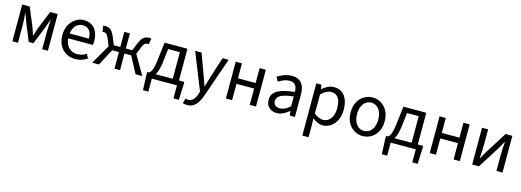

<svg xmlns="http://www.w3.org/2000/svg" viewBox="-3 -1371 6653 2453"><g transform="rotate(15 3323.5 -144.0)"><path d="M81.9 0V-486H181.1L274.9 -260.4Q286.2 -231.9 296.8 -202.7Q307.3 -173.6 316.3 -139.7H320.3Q330.6 -173.6 340.4 -202.7Q350.2 -231.9 360.6 -260.4L451.8 -486H551.6V0H476.2V-218.4Q476.2 -240.7 477.6 -270.3Q479 -299.9 480.9 -331Q482.9 -362.2 485.1 -387.7H481.1Q471.1 -357.1 459.7 -326Q448.3 -294.8 437.3 -267.1L347.9 -45.5H285.7L195 -267.1Q185 -294.8 173.6 -326Q162.1 -357.1 151.1 -387.7H147.1Q149.4 -362.2 151.6 -331Q153.8 -299.9 154.9 -270.3Q156.1 -240.7 156.1 -218.4V0Z M912.4 12Q846.8 12 793.7 -18.3Q740.5 -48.6 709.4 -105.5Q678.4 -162.5 678.4 -242.9Q678.4 -322.1 710.1 -379.2Q741.7 -436.4 791.8 -467.2Q841.8 -498 897.9 -498Q960.3 -498 1003.5 -469.7Q1046.8 -441.5 1069.1 -390.3Q1091.4 -339.2 1091.4 -270Q1091.4 -257.5 1090.5 -245.2Q1089.6 -232.9 1086.9 -220.8H737.3V-285.6H1017.2Q1017.2 -356.4 986.7 -393.9Q956.1 -431.3 899.1 -431.3Q865.7 -431.3 834 -412.7Q802.3 -394 781.5 -352.8Q760.7 -311.5 760.7 -243.7Q760.7 -181.8 782.4 -139.9Q804.2 -98 841.1 -76.6Q877.9 -55.3 921.7 -55.3Q957.2 -55.3 987.4 -65Q1017.7 -74.8 1042.7 -91.6L1072.6 -37.7Q1041.3 -16 1001.7 -2Q962.1 12 912.4 12Z M1137.8 0 1286 -254.7 1247.2 -351.5Q1230.8 -392 1214.9 -403.9Q1198.9 -415.7 1180.8 -415.7Q1175.8 -415.7 1172.7 -415.4Q1169.6 -415 1164.6 -413L1149.9 -490.1Q1162 -495.6 1178.8 -495.6Q1217.7 -495.6 1247.8 -474.6Q1277.8 -453.6 1302.6 -394.1L1347.2 -286.1H1432.4V-486.1H1506V-286.1H1591.2L1635.7 -394.1Q1660.9 -453.6 1691.3 -474.6Q1721.6 -495.6 1759.6 -495.6Q1776.4 -495.6 1788.4 -490.1L1773.8 -413Q1769.8 -415 1766.2 -415.4Q1762.6 -415.7 1757.6 -415.7Q1740 -415.7 1723.8 -403.9Q1707.6 -392 1691.1 -351.5L1652.3 -254.7L1800.5 0H1711.3L1594.4 -219.1H1506V0H1432.4V-219.1H1343.9L1227 0Z M1926.7 0V172H1855.8L1847.4 -14.9V-67H2338V-14.9L2329.6 172H2258.7V0ZM2185.2 -24.7V-419.1H2030.2L2011.3 -254.8Q2003.7 -187.5 1991.2 -143.3Q1978.6 -99.1 1962.5 -73.3Q1946.3 -47.5 1927.7 -35Q1909.2 -22.6 1889.7 -18.8L1871.3 -67Q1884.8 -74.3 1896.8 -92Q1908.8 -109.7 1919.4 -151.1Q1929.9 -192.4 1939.2 -270.8L1965 -486.1H2267.4V-24.7Z M2447.3 209.5Q2430.5 209.5 2416.3 206.5Q2402.2 203.5 2390.2 198.8L2407.6 134.7Q2417.1 137.7 2426.1 139.5Q2435.1 141.2 2443.4 141.2Q2484.7 141.2 2511.6 111.4Q2538.4 81.6 2553 36.9L2564.1 1L2369 -486.1H2453.8L2553 -217Q2564.6 -185.5 2576.7 -149.9Q2588.8 -114.3 2600.3 -80H2604.3Q2614.9 -113.5 2625.2 -149.2Q2635.6 -184.8 2645.2 -217L2731.8 -486.1H2812.4L2629.3 40Q2612.1 88.1 2588.3 126.5Q2564.5 165 2530.2 187.2Q2496 209.5 2447.3 209.5Z M2906 0V-486.1H2988.3V-288.8H3221.9V-486.1H3304.2V0H3221.9V-215.9H2988.3V0Z M3580.3 12Q3539.6 12 3507.2 -4.3Q3474.8 -20.5 3456.1 -51.5Q3437.4 -82.4 3437.4 -126.2Q3437.4 -208 3509.4 -250.2Q3581.4 -292.3 3736.7 -309Q3736.5 -339.5 3728 -367Q3719.5 -394.6 3697.5 -411.7Q3675.4 -428.9 3635.9 -428.9Q3594.1 -428.9 3557.1 -413.4Q3520 -397.9 3490.9 -379L3459 -435.4Q3481.3 -450.4 3511 -464.9Q3540.7 -479.4 3575.9 -488.7Q3611.1 -498 3650.1 -498Q3709.2 -498 3746.4 -473.3Q3783.6 -448.6 3801.2 -403.6Q3818.8 -358.6 3818.8 -297.7V0H3750.5L3744.1 -57.9H3740.8Q3705.7 -29.1 3665.8 -8.5Q3625.9 12 3580.3 12ZM3603.2 -56.5Q3638.6 -56.5 3670.1 -72.3Q3701.6 -88.1 3736.7 -118.9V-249.9Q3655 -240.4 3607.3 -224.5Q3559.6 -208.6 3539 -185.6Q3518.5 -162.7 3518.5 -131.5Q3518.5 -91.2 3543.3 -73.8Q3568.1 -56.5 3603.2 -56.5Z M3972 205.1V-486.1H4040L4046.9 -430H4049.6Q4082.7 -457.9 4122.6 -478Q4162.6 -498.1 4204.6 -498.1Q4267.4 -498.1 4310.3 -467.5Q4353.1 -437 4375.2 -381.3Q4397.3 -325.5 4397.3 -250.4Q4397.3 -167.6 4367.7 -109Q4338 -50.4 4290.2 -19.2Q4242.3 12 4186.8 12Q4153.9 12 4119.7 -2.9Q4085.5 -17.8 4052.1 -44.3L4054.3 40.5V205.1ZM4172.6 -57.2Q4212.8 -57.2 4244.4 -80.3Q4275.9 -103.3 4294.1 -146.5Q4312.4 -189.7 4312.4 -249.7Q4312.4 -303.3 4299.3 -343.7Q4286.2 -384 4258.1 -406.5Q4230 -428.9 4184.2 -428.9Q4153.8 -428.9 4122 -412.3Q4090.2 -395.8 4054.3 -362.5V-107.8Q4087.6 -80.2 4118.3 -68.7Q4149 -57.2 4172.6 -57.2Z M4716.2 12Q4656.6 12 4605.1 -18.1Q4553.7 -48.1 4522.3 -105Q4490.9 -161.9 4490.9 -242.4Q4490.9 -323.5 4522.3 -380.8Q4553.7 -438 4605.1 -468Q4656.6 -498.1 4716.2 -498.1Q4775.7 -498.1 4826.9 -468Q4878 -438 4909.7 -380.8Q4941.4 -323.5 4941.4 -242.4Q4941.4 -161.9 4909.7 -105Q4878 -48.1 4826.9 -18.1Q4775.7 12 4716.2 12ZM4716.2 -56.5Q4758 -56.5 4789.8 -79.7Q4821.6 -102.9 4839 -144.8Q4856.4 -186.7 4856.4 -242.4Q4856.4 -298.1 4839 -340.3Q4821.6 -382.6 4789.8 -406.1Q4758 -429.6 4716.2 -429.6Q4674.4 -429.6 4642.9 -406.1Q4611.4 -382.6 4593.6 -340.3Q4575.9 -298.1 4575.9 -242.4Q4575.9 -186.7 4593.6 -144.8Q4611.4 -102.9 4642.9 -79.7Q4674.4 -56.5 4716.2 -56.5Z M5085.7 0V172H5014.8L5006.4 -14.9V-67H5497V-14.9L5488.6 172H5417.7V0ZM5344.2 -24.7V-419.1H5189.2L5170.3 -254.8Q5162.7 -187.5 5150.2 -143.3Q5137.6 -99.1 5121.5 -73.3Q5105.3 -47.5 5086.7 -35Q5068.2 -22.6 5048.7 -18.8L5030.3 -67Q5043.8 -74.3 5055.8 -92Q5067.8 -109.7 5078.4 -151.1Q5088.9 -192.4 5098.2 -270.8L5124 -486.1H5426.4V-24.7Z M5602 0V-486.1H5684.3V-288.8H5917.9V-486.1H6000.2V0H5917.9V-215.9H5684.3V0Z M6163.9 0V-486H6244.2V-284.1Q6244.2 -244.1 6242 -198.9Q6239.7 -153.8 6235.9 -102.1H6239.9Q6254.3 -128.8 6271.5 -159.5Q6288.8 -190.2 6302.5 -212.2L6475.3 -486H6564.8V0H6484.5V-202.5Q6484.5 -241.3 6486.6 -286.7Q6488.8 -332.2 6492.8 -384.5H6488.8Q6475.1 -357 6457.8 -326.5Q6440.6 -296.1 6426.2 -273.1L6253.4 0Z"/></g></svg>

Font: Source Sans 3 VF
Style: Regular
Weight: 200
Designer: Paul D. Hunt
Foundry: Adobe
Version: Version 3.046;hotconv 1.0.118;makeotfexe 2.5.65603